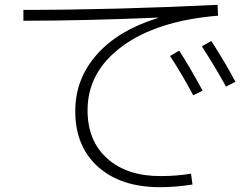

<svg xmlns="http://www.w3.org/2000/svg" viewBox="-20 -727 1040 796"><path d="M685 -495 723 -517Q767 -449 820 -351L781 -332Q733 -422 685 -495ZM817 -535 856 -557Q913 -469 956 -388L917 -368Q874 -446 817 -535ZM292 -266Q292 -400 381.5 -501Q471 -602 634 -652V-654Q327 -641 77 -641V-686Q451 -686 882 -707L884 -662Q630 -641 486.5 -535Q343 -429 343 -270Q343 -143 424.5 -70Q506 3 645 3Q712 3 772 -7L778 38Q709 49 643 49Q481 49 386.5 -35.5Q292 -120 292 -266Z"/></svg>

Font: M PLUS 1p Light
Style: Regular
Weight: 300
Version: Version 1.061